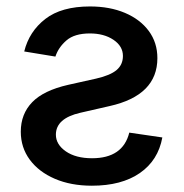

<svg xmlns="http://www.w3.org/2000/svg" viewBox="-20 -573 579 604"><path d="M56.2 -411.1Q71.8 -474.1 122.6 -513.4Q173.3 -552.7 263.2 -552.7Q325.2 -552.7 373 -532.5Q420.9 -512.2 448 -475.6Q475.1 -439 475.1 -390.1Q475.1 -272.9 324.7 -239.3L232.9 -218.3Q155.8 -200.7 155.8 -149.4Q155.8 -118.7 187 -96.9Q218.3 -75.2 269.5 -75.2Q366.7 -75.2 386.7 -155.8L490.7 -140.6Q477.5 -68.4 419.9 -28.6Q362.3 11.2 269 11.2Q203.1 11.2 152.6 -10.5Q102.1 -32.2 73.7 -70.6Q45.4 -108.9 45.4 -158.7Q45.4 -214.4 81.3 -251.5Q117.2 -288.6 194.8 -306.2L282.2 -325.7Q327.1 -335.9 346.9 -352.8Q366.7 -369.6 366.7 -397Q366.7 -427.7 336.9 -447.8Q307.1 -467.8 262.7 -467.8Q214.4 -467.8 189 -445.8Q163.6 -423.8 154.3 -395Z"/></svg>

Font: Inter Medium
Style: Regular
Weight: 500
Designer: Rasmus Andersson
Foundry: rsms
Version: Version 4.001;git-9221beed3